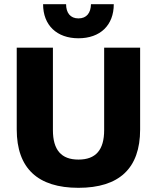

<svg xmlns="http://www.w3.org/2000/svg" viewBox="-20 -888 750 918"><path d="M524 -868H415C414 -827 395 -800 355 -800C316 -800 296 -827 296 -868H186C186 -767 252 -705 355 -705C459 -705 524 -767 524 -868ZM650 -660H478V-266C478 -171 438 -125 355 -125C273 -125 233 -171 233 -266V-660H60V-269C60 -83 161 10 355 10C550 10 650 -83 650 -269Z"/></svg>

Font: Work Sans
Style: Bold
Weight: 700
Designer: Wei Huang
Foundry: Wei Huang
Version: Version 2.012